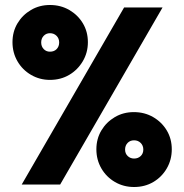

<svg xmlns="http://www.w3.org/2000/svg" viewBox="-20 -739 738 769"><path d="M67 0 477 -709H631L221 0ZM517 10Q475 10 440.5 -10Q406 -30 386 -64.5Q366 -99 366 -141Q366 -183 386 -216.5Q406 -250 440 -270Q474 -290 516 -290Q559 -290 593.5 -270Q628 -250 648 -216.5Q668 -183 668 -141Q668 -99 648 -64.5Q628 -30 594 -10Q560 10 517 10ZM517 -104Q533 -104 543.5 -114Q554 -124 554 -140Q554 -156 543.5 -166.5Q533 -177 517 -177Q501 -177 491 -166.5Q481 -156 481 -140Q481 -124 491.5 -114Q502 -104 517 -104ZM180 -419Q139 -419 104.5 -439Q70 -459 50 -493.5Q30 -528 30 -570Q30 -612 50 -645.5Q70 -679 104 -699Q138 -719 180 -719Q223 -719 257.5 -699Q292 -679 312 -645.5Q332 -612 332 -570Q332 -528 311.5 -493.5Q291 -459 257 -439Q223 -419 180 -419ZM180 -532Q197 -532 207 -542.5Q217 -553 217 -569Q217 -585 206.5 -595.5Q196 -606 180 -606Q165 -606 155 -595.5Q145 -585 145 -569Q145 -553 155 -542.5Q165 -532 180 -532Z"/></svg>

Font: Outfit Thin ExtraBold
Style: Regular
Weight: 800
Version: Version 1.100;gftools[0.9.27]